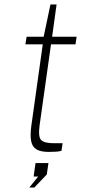

<svg xmlns="http://www.w3.org/2000/svg" viewBox="-20 -682 384 862"><path d="M198 0Q162 0 143.2 -11.8Q124.5 -23.5 119.8 -49Q115 -74.5 120.5 -116L172 -483H94L99.5 -517H176L206.5 -662H234L214 -517H324L319 -483H209L158 -121Q150.5 -67 165 -53Q179.5 -39 221 -39H261L256 -5Q247.5 -2 231.5 -1Q215.5 0 198 0ZM111.5 160 151.5 110.5H131L139.5 50H197.5L190 101.5L134 160Z"/></svg>

Font: Public Sans Thin Thin
Style: Italic
Weight: 250
Italic angle: -8°
Version: Version 2.001